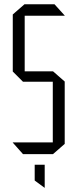

<svg xmlns="http://www.w3.org/2000/svg" viewBox="-20 -724 364 902"><path d="M96 -650V-704H236L284 -651V-650ZM88 0 40 -54V-55H228V0ZM88 -340 40 -388V-389H228V-340ZM40 -389V-656L95 -704H96V-389ZM228 0V-389H229L284 -341V-48L229 0ZM189 158 143 124V50H190V158Z"/></svg>

Font: Foldit Light
Style: Regular
Weight: 300
Version: Version 1.003